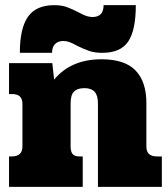

<svg xmlns="http://www.w3.org/2000/svg" viewBox="-20 -725 653 745"><path d="M191 -705Q219 -705 239.5 -697.5Q260 -690 285 -677Q288 -675 299.5 -669.5Q311 -664 320.5 -661.5Q330 -659 339 -659Q382 -659 382 -705H507Q507 -608 477.5 -564Q448 -520 377 -520Q347 -520 325.5 -527.5Q304 -535 278 -548Q262 -557 250 -561.5Q238 -566 226 -566Q205 -566 193.5 -554Q182 -542 182 -520H57Q57 -615 88.5 -660Q120 -705 191 -705ZM15 -118H25Q67 -118 67 -156V-322Q67 -360 28 -360H15V-480H183L190 -416Q255 -495 374 -495Q464 -495 506 -451.5Q548 -408 548 -325V-156Q548 -118 589 -118H608V0H360V-324Q360 -355 347 -369Q334 -383 308 -383Q280 -383 267 -369.5Q254 -356 254 -324V-156Q254 -137 261.5 -127.5Q269 -118 288 -118H301V0H15Z"/></svg>

Font: Pridi
Style: Bold
Weight: 700
Designer: Katatrad Team
Foundry: CadsonDemak
Version: Version 1.001